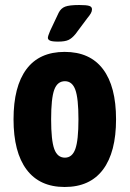

<svg xmlns="http://www.w3.org/2000/svg" viewBox="-20 -738 517 766"><path d="M34 -262Q34 -393 85.5 -462Q137 -531 238 -531Q339 -531 391 -462Q443 -393 443 -262Q443 -131 391 -61.5Q339 8 238 8Q138 8 86 -61.5Q34 -131 34 -262ZM293 -262Q293 -346 280.5 -380Q268 -414 239 -414Q209 -414 196.5 -380Q184 -346 184 -262Q184 -178 196.5 -143.5Q209 -109 239 -109Q268 -109 280.5 -143.5Q293 -178 293 -262ZM171 -587Q171 -594 180 -615L214 -687Q223 -705 240 -711.5Q257 -718 296 -718Q325 -718 336 -714.5Q347 -711 347 -701Q347 -693 342.5 -685Q338 -677 328 -665L281 -602Q267 -585 253 -578.5Q239 -572 212 -572Q188 -572 179.5 -576Q171 -580 171 -587Z"/></svg>

Font: Asap Condensed
Style: Bold
Weight: 700
Designer: Pablo Cosgaya
Foundry: Omnibus-Type
Version: Version 1.010; ttfautohint (v1.8)